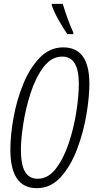

<svg xmlns="http://www.w3.org/2000/svg" viewBox="-20 -971 501 1001"><path d="M362 -793V-802Q345 -839 332 -875.5Q319 -912 307 -951H250V-943Q262 -908 287 -864Q312 -820 331 -793ZM446 -534Q446 -724 310 -724Q239 -724 187 -670Q135 -616 101 -532.5Q67 -449 50.5 -357.5Q34 -266 34 -191Q34 10 172 10Q245 10 297 -48Q349 -106 382 -193.5Q415 -281 430.5 -373Q446 -465 446 -534ZM89 -192Q89 -245 101.5 -326Q114 -407 140 -487Q166 -567 207 -621.5Q248 -676 305 -676Q391 -676 391 -534Q391 -472 378 -388Q365 -304 338.5 -224.5Q312 -145 271.5 -92Q231 -39 176 -39Q133 -39 111 -75Q89 -111 89 -192Z"/></svg>

Font: Noto Sans Display Condensed Light
Style: Italic
Weight: 300
Width: 3
Designer: Monotype Design team
Foundry: Monotype Imaging Inc.
Version: 1.000